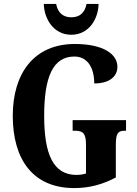

<svg xmlns="http://www.w3.org/2000/svg" viewBox="-20 -948 696 978"><path d="M343 -771C434 -771 481 -853 482 -928H421C411 -880 384 -860 343 -860C304 -860 275 -880 266 -928H203C205 -853 252 -771 343 -771ZM358 10C435 10 502 -8 570 -44V-208C570 -266 579 -282 614 -282H622V-336H350V-282H364C404 -282 418 -266 418 -212V-64C401 -59 384 -57 370 -57C250 -57 205 -164 205 -358C205 -555 249 -660 359 -660C425 -660 460 -604 460 -523C541 -523 578 -561 578 -608C578 -673 505 -724 361 -724C153 -724 45 -574 45 -358C45 -137 147 10 358 10Z"/></svg>

Font: Noto Serif Armenian ExtraCondensed ExtraBold
Style: Regular
Weight: 800
Width: 2
Designer: Monotype Design Team
Foundry: Monotype Imaging Inc.
Version: Version 2.008